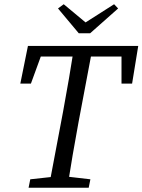

<svg xmlns="http://www.w3.org/2000/svg" viewBox="-20 -887 673 907"><path d="M76 -492H126L191 -670L137 -620H590L554 -670V-492H604L633 -670H112L76 -492ZM115 0H399L407 -40L278 -55H260L123 -40L115 0ZM210 0H298C314 -103 332 -207 351 -310L419 -670H331C315 -567 297 -463 278 -360L210 0ZM281 -867 254 -847 352 -730H406L538 -847L519 -867L348 -758H412L281 -867Z"/></svg>

Font: Source Serif Variable
Style: Italic
Weight: 389
Italic angle: -12°
Designer: Frank Grießhammer
Foundry: Adobe Systems Incorporated
Version: Version 3.001;hotconv 1.0.111;makeotfexe 2.5.65597